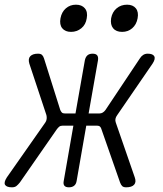

<svg xmlns="http://www.w3.org/2000/svg" viewBox="-77 -789 697 819"><path d="M8 -11Q0 -1 -7 4.5Q-14 10 -26 10Q-48 10 -55 0Q-62 -10 -48 -32L116 -266Q121 -273 122 -281.5Q123 -290 121 -298L48 -518Q42 -539 52.5 -549.5Q63 -560 85 -560Q97 -560 102.5 -554.5Q108 -549 111 -539L180 -320Q183 -313 187 -309Q191 -305 200 -305H245L285 -532Q288 -546 296 -553Q304 -560 318 -560Q332 -560 337.5 -553Q343 -546 341 -532L301 -305H347Q355 -305 361.5 -309Q368 -313 373 -320L519 -539Q525 -549 533.5 -554.5Q542 -560 553 -560Q575 -560 581 -549Q587 -538 574 -518L423 -298Q417 -290 415.5 -282Q414 -274 417 -266L498 -32Q505 -12 495 -1Q485 10 461 10Q450 10 444.5 5Q439 0 435 -11L356 -237Q354 -245 349.5 -249Q345 -253 337 -253H291L250 -18Q248 -4 239.5 3Q231 10 217 10Q203 10 197.5 3Q192 -4 195 -18L236 -253H190Q181 -253 175.5 -248.5Q170 -244 165 -237ZM444 -653Q418 -653 405.5 -668.5Q393 -684 397 -711Q402 -738 420.5 -753.5Q439 -769 465 -769Q490 -769 502.5 -753.5Q515 -738 510 -711Q505 -684 487 -668.5Q469 -653 444 -653ZM226 -653Q201 -653 188.5 -668.5Q176 -684 181 -711Q186 -738 204 -753.5Q222 -769 247 -769Q272 -769 285 -753.5Q298 -738 293 -711Q289 -684 270 -668.5Q251 -653 226 -653Z"/></svg>

Font: Maple Mono NL ExtraLight
Style: Italic
Weight: 275
Italic angle: -10°
Monospace: yes
Designer: subframe7536
Version: Version 7.000